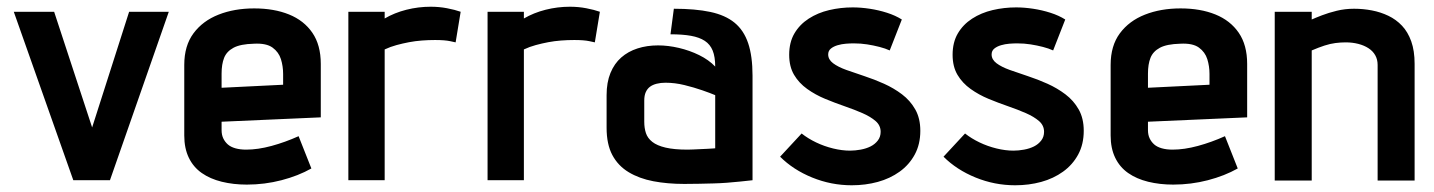

<svg xmlns="http://www.w3.org/2000/svg" viewBox="-20 -536 4264 571"><path d="M21 -501 198 0H307L482 -501H364L254 -157L141 -501Z M639 -149V-174L934 -187V-346Q934 -402 909 -438.5Q884 -475 839.5 -493Q795 -511 736 -511Q677 -511 630 -492.5Q583 -474 555.5 -437Q528 -400 528 -343V-133Q528 -95 541.5 -67Q555 -39 580 -21.5Q605 -4 639.5 4.5Q674 13 714 13Q767 13 817 0Q867 -13 906 -35L868 -131Q828 -113 787.5 -102Q747 -91 712 -91Q694 -91 680 -95Q666 -99 657.5 -106.5Q649 -114 644 -124.5Q639 -135 639 -149ZM822 -316V-284L639 -275V-317Q639 -345 646.5 -364Q654 -383 674.5 -394Q695 -405 735 -406Q772 -408 790.5 -394.5Q809 -381 815.5 -360Q822 -339 822 -316Z M1335 -410 1350 -501Q1333 -507 1309.5 -511.5Q1286 -516 1261 -516Q1224 -516 1188.5 -507Q1153 -498 1124 -481V-501H1016V0H1124V-389Q1141 -397 1159.5 -402Q1178 -407 1196.5 -410.5Q1215 -414 1234.5 -415.5Q1254 -417 1274 -417Q1303 -417 1319 -413.5Q1335 -410 1335 -410Z M1749 -410 1764 -501Q1747 -507 1723.5 -511.5Q1700 -516 1675 -516Q1638 -516 1602.5 -507Q1567 -498 1538 -481V-501H1430V0H1538V-389Q1555 -397 1573.5 -402Q1592 -407 1610.5 -410.5Q1629 -414 1648.5 -415.5Q1668 -417 1688 -417Q1717 -417 1733 -413.5Q1749 -410 1749 -410Z M2107 -338Q2088 -358 2059.5 -372Q2031 -386 1999 -393.5Q1967 -401 1937 -401Q1904 -401 1876 -392Q1848 -383 1827.5 -365Q1807 -347 1795.5 -319Q1784 -291 1784 -253V-156Q1784 -107 1801 -75Q1818 -43 1849.5 -24Q1881 -5 1923 3Q1965 11 2015 11Q2038 11 2059.5 10.5Q2081 10 2101.5 9.5Q2122 9 2141.5 7.5Q2161 6 2180.5 4Q2200 2 2218 0V-311Q2218 -369 2205 -407.5Q2192 -446 2164.5 -468.5Q2137 -491 2092.5 -500.5Q2048 -510 1984 -510L1974 -434Q2010 -434 2035 -429.5Q2060 -425 2076 -414.5Q2092 -404 2099.5 -385.5Q2107 -367 2107 -338ZM2107 -253V-95Q2107 -95 2101 -94.5Q2095 -94 2085 -93.5Q2075 -93 2063.5 -92.5Q2052 -92 2042 -91.5Q2032 -91 2025 -91Q1985 -91 1959.5 -97Q1934 -103 1920 -114Q1906 -125 1901 -140Q1896 -155 1896 -174V-237Q1896 -252 1900.5 -262Q1905 -272 1913 -278Q1921 -284 1933 -287Q1945 -290 1959 -290Q1987 -290 2015.5 -283Q2044 -276 2068.5 -267.5Q2093 -259 2107 -253Z M2626 -386 2662 -478Q2643 -490 2618 -498Q2593 -506 2566.5 -510Q2540 -514 2516 -514Q2480 -514 2446 -506Q2412 -498 2385 -480.5Q2358 -463 2342.5 -436.5Q2327 -410 2327 -373Q2327 -338 2341.5 -313.5Q2356 -289 2380.5 -271.5Q2405 -254 2434 -242Q2463 -230 2492 -220Q2521 -210 2545 -199.5Q2569 -189 2584 -176Q2599 -163 2599 -144Q2599 -129 2590.5 -118Q2582 -107 2569 -100.5Q2556 -94 2539.5 -91Q2523 -88 2508 -88Q2484 -88 2457.5 -94.5Q2431 -101 2407 -112.5Q2383 -124 2364 -139L2300 -70Q2339 -31 2395.5 -8Q2452 15 2513 15Q2554 15 2590.5 5Q2627 -5 2655.5 -25.5Q2684 -46 2700.5 -76.5Q2717 -107 2717 -147Q2717 -184 2702 -210.5Q2687 -237 2662.5 -255.5Q2638 -274 2609 -287Q2580 -300 2551 -309.5Q2522 -319 2497 -328Q2472 -337 2457.5 -348Q2443 -359 2443 -374Q2443 -385 2451 -391.5Q2459 -398 2471 -401.5Q2483 -405 2495.5 -406Q2508 -407 2519 -407Q2540 -407 2559 -404Q2578 -401 2595.5 -396.5Q2613 -392 2626 -386Z M3112 -386 3148 -478Q3129 -490 3104 -498Q3079 -506 3052.5 -510Q3026 -514 3002 -514Q2966 -514 2932 -506Q2898 -498 2871 -480.5Q2844 -463 2828.5 -436.5Q2813 -410 2813 -373Q2813 -338 2827.5 -313.5Q2842 -289 2866.5 -271.5Q2891 -254 2920 -242Q2949 -230 2978 -220Q3007 -210 3031 -199.5Q3055 -189 3070 -176Q3085 -163 3085 -144Q3085 -129 3076.5 -118Q3068 -107 3055 -100.5Q3042 -94 3025.5 -91Q3009 -88 2994 -88Q2970 -88 2943.5 -94.5Q2917 -101 2893 -112.5Q2869 -124 2850 -139L2786 -70Q2825 -31 2881.5 -8Q2938 15 2999 15Q3040 15 3076.5 5Q3113 -5 3141.5 -25.5Q3170 -46 3186.5 -76.5Q3203 -107 3203 -147Q3203 -184 3188 -210.5Q3173 -237 3148.5 -255.5Q3124 -274 3095 -287Q3066 -300 3037 -309.5Q3008 -319 2983 -328Q2958 -337 2943.5 -348Q2929 -359 2929 -374Q2929 -385 2937 -391.5Q2945 -398 2957 -401.5Q2969 -405 2981.5 -406Q2994 -407 3005 -407Q3026 -407 3045 -404Q3064 -401 3081.5 -396.5Q3099 -392 3112 -386Z M3394 -149V-174L3689 -187V-346Q3689 -402 3664 -438.5Q3639 -475 3594.5 -493Q3550 -511 3491 -511Q3432 -511 3385 -492.5Q3338 -474 3310.5 -437Q3283 -400 3283 -343V-133Q3283 -95 3296.5 -67Q3310 -39 3335 -21.5Q3360 -4 3394.5 4.5Q3429 13 3469 13Q3522 13 3572 0Q3622 -13 3661 -35L3623 -131Q3583 -113 3542.5 -102Q3502 -91 3467 -91Q3449 -91 3435 -95Q3421 -99 3412.5 -106.5Q3404 -114 3399 -124.5Q3394 -135 3394 -149ZM3577 -316V-284L3394 -275V-317Q3394 -345 3401.5 -364Q3409 -383 3429.5 -394Q3450 -405 3490 -406Q3527 -408 3545.5 -394.5Q3564 -381 3570.5 -360Q3577 -339 3577 -316Z M4077 -343V1H4187V-346Q4187 -385 4177 -413Q4167 -441 4149.5 -459.5Q4132 -478 4109 -489Q4086 -500 4060 -505Q4034 -510 4007 -510Q3980 -510 3955.5 -504Q3931 -498 3911.5 -490.5Q3892 -483 3881 -478V-501H3771V1H3881V-386Q3902 -395 3919 -400.5Q3936 -406 3951.5 -408Q3967 -410 3982 -410Q4002 -410 4019.5 -405.5Q4037 -401 4050 -392.5Q4063 -384 4070 -371.5Q4077 -359 4077 -343Z"/></svg>

Font: Advent Pro Expanded
Style: Bold
Weight: 700
Width: 7
Designer: VivaRado, Andreas Kalpakidis
Foundry: VivaRado, Andreas Kalpakidis
Version: Version 3.000